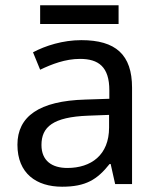

<svg xmlns="http://www.w3.org/2000/svg" viewBox="-20 -697 601 727"><path d="M429 -677H132V-606H429ZM288 -545C218 -545 152 -524 105 -499L132 -433C176 -454 227 -474 283 -474C353 -474 394 -444 394 -355V-323L303 -320C128 -315 46 -256 46 -149C46 -40 118 10 215 10C305 10 348 -17 395 -76H399L416 0H480V-365C480 -490 418 -545 288 -545ZM314 -259 393 -262V-214C393 -110 325 -61 235 -61C177 -61 137 -88 137 -148C137 -216 180 -254 314 -259Z"/></svg>

Font: Noto Sans Arabic
Style: Regular
Weight: 400
Designer: Monotype Design Team, Nadine Chahine, Nizar Qandah and Khaled Hosny
Foundry: Monotype Imaging Inc.
Version: Version 2.012